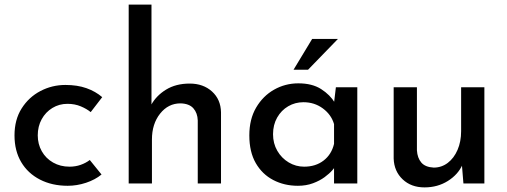

<svg xmlns="http://www.w3.org/2000/svg" viewBox="-20 -797 2204 834"><path d="M421 -39Q393 -16 353.5 -3Q314 10 274 10Q206 10 153.5 -17Q101 -44 72 -93Q43 -142 43 -209Q43 -277 74 -326Q105 -375 155.5 -401.5Q206 -428 264 -428Q316 -428 355.5 -414Q395 -400 424 -375L374 -310Q357 -324 331 -335Q305 -346 273 -346Q237 -346 207.5 -328Q178 -310 161 -279Q144 -248 144 -209Q144 -171 161.5 -140Q179 -109 210.5 -91Q242 -73 282 -73Q308 -73 330.5 -81Q353 -89 370 -102Z M539 0V-777H638V-323L636 -340Q658 -381 701 -407.5Q744 -434 804 -434Q863 -434 901 -399.5Q939 -365 940 -309V0H839V-274Q838 -306 820 -326.5Q802 -347 764 -348Q711 -348 675.5 -303.5Q640 -259 640 -191V0Z M1274 10Q1215 10 1167 -15Q1119 -40 1091 -88.5Q1063 -137 1063 -209Q1063 -279 1092.5 -329.5Q1122 -380 1170.5 -407.5Q1219 -435 1276 -435Q1336 -435 1375 -410Q1414 -385 1435 -350L1429 -334L1439 -418H1532V0H1431V-106L1441 -81Q1437 -73 1424 -58Q1411 -43 1390 -27.5Q1369 -12 1339.5 -1Q1310 10 1274 10ZM1301 -73Q1351 -73 1385.5 -99.5Q1420 -126 1431 -172V-258Q1419 -299 1382.5 -326Q1346 -353 1298 -353Q1262 -353 1232 -335.5Q1202 -318 1184 -286.5Q1166 -255 1166 -214Q1166 -174 1184.5 -142Q1203 -110 1234 -91.5Q1265 -73 1301 -73ZM1448 -628 1318 -494H1255L1336 -628Z M1824 17Q1766 17 1729 -18Q1692 -53 1690 -108V-418H1791V-144Q1793 -111 1810 -91Q1827 -71 1864 -69Q1898 -69 1925 -89.5Q1952 -110 1967.5 -146Q1983 -182 1983 -227V-418H2084V0H1993L1985 -98L1989 -82Q1970 -39 1925.5 -11Q1881 17 1824 17Z"/></svg>

Font: Reem Kufi Fun
Style: Regular
Weight: 400
Designer: Khaled Hosny
Version: Version 1.005